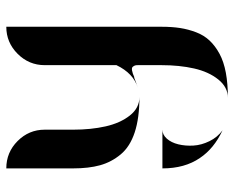

<svg xmlns="http://www.w3.org/2000/svg" viewBox="-87 -377 744 610"><g transform="rotate(-90 285.0 -72.0)"><path d="M282 -1Q215 -1 169.5 -16Q124 -31 99.5 -60.5Q75 -90 65 -126Q55 -162 55 -212V-424Q106 -424 142 -388Q178 -352 178 -302V-213V-212Q178 -155 188.5 -108.5Q199 -62 223 -31.5Q247 -1 282 -1ZM505 0V69Q505 102 501 128Q497 154 487.5 179Q478 204 461 222Q444 240 419 253.5Q394 267 359 273.5Q324 280 279 280Q313 280 337.5 249.5Q362 219 372.5 172.5Q383 126 383 69V-6Q383 -12 382 -15Q381 -18 378 -22Q375 -26 366 -24.5Q357 -23 344 -17V-18Q329 -12 311 -6Q357 -20 383 -74V-302Q383 -352 419 -388Q455 -424 505 -424ZM370 -29 383 -34Q376 -31 370 -29ZM178 72Q162 72 149.5 86Q137 100 131.5 122.5Q126 145 127.5 170.5Q129 196 141.5 221.5Q154 247 176 263Q118 236 88 191Q55 143 55 72Z"/></g></svg>

Font: Oscilla
Style: Regular
Weight: 400
Designer: Ryan Lin
Version: Version 1.0